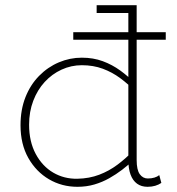

<svg xmlns="http://www.w3.org/2000/svg" viewBox="-20 -706 680 739"><path d="M278 13Q218 13 168.5 -16Q119 -45 89 -98Q59 -151 59 -224Q59 -284 78 -332Q97 -380 130.5 -414Q164 -448 206.5 -466Q249 -484 295 -484Q339 -484 375.5 -470.5Q412 -457 443 -434.5Q474 -412 501 -384V-354Q474 -382 443 -405Q412 -428 375.5 -441.5Q339 -455 295 -455Q254 -455 217 -438Q180 -421 152 -390.5Q124 -360 108 -318Q92 -276 92 -226Q92 -161 117.5 -113.5Q143 -66 185 -41.5Q227 -17 278 -18Q324 -19 362 -33.5Q400 -48 432 -72Q464 -96 491 -124V-88Q473 -70 450 -52.5Q427 -35 400.5 -20Q374 -5 343.5 4Q313 13 278 13ZM548 13Q524 13 507.5 1Q491 -11 482.5 -34Q474 -57 474 -90V-686H506V-90Q506 -52 518 -35.5Q530 -19 549 -19Q563 -19 574.5 -22.5Q586 -26 593 -32L601 -2Q591 5 577.5 9Q564 13 548 13ZM262 -553V-582H618V-553ZM352 -656V-686H506V-656Z"/></svg>

Font: BioRhyme ExtraLight
Style: Regular
Weight: 250
Designer: Aoife Mooney
Foundry: Aoife Mooney Type
Version: Version 1.600;gftools[0.9.33]